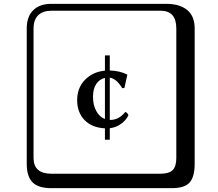

<svg xmlns="http://www.w3.org/2000/svg" viewBox="-20 -774 1140 1006"><path d="M529.8 -483.9H555.2V-404.8Q608.9 -402.8 646.5 -383.3L647 -381.3L631.8 -313L620.1 -312Q591.3 -361.3 555.2 -367.2V-145.5Q555.2 -145.5 557.1 -145.5Q603 -145.5 636.2 -187H638.2Q651.4 -179.2 652.8 -169.9Q640.6 -144 614.3 -125Q587.9 -106 555.2 -102.1V-42H529.8V-101.6Q461.4 -105 422.9 -145Q384.3 -185.1 384.3 -249Q384.3 -314 425.5 -356Q466.8 -397.9 529.8 -403.8ZM249 -717.8Q204.1 -717.8 179.9 -693.8Q155.8 -669.9 155.8 -625V53.2Q155.8 136.2 249 136.2H820.8Q865.7 136.2 884.8 117.2Q903.8 98.1 903.8 53.2V-625Q903.8 -717.8 820.8 -717.8ZM1000 84Q1000 152.8 973.4 182.4Q946.8 211.9 880.9 211.9H249Q181.2 211.9 150.6 181.4Q120.1 150.9 120.1 84V-625Q120.1 -687 154.1 -720.5Q188 -753.9 249 -753.9H851.1Q920.9 -753.9 960.4 -721.9Q1000 -689.9 1000 -625ZM529.8 -150.4V-365.7Q501.5 -359.4 484.4 -334.2Q467.3 -309.1 467.3 -266.1Q467.3 -223.6 484.4 -192.4Q501.5 -161.1 529.8 -150.4Z"/></svg>

Font: Linux Biolinum Keyboard
Style: Regular
Weight: 700
Designer: Philipp H. Poll
Foundry: Philipp H. Poll
Version: Version 0.6.1 ; ttfautohint (v0.9)